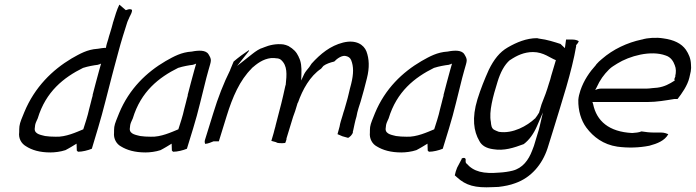

<svg xmlns="http://www.w3.org/2000/svg" viewBox="-20 -645 3008 830"><path d="M64 -99C63 -90 63 -82 63 -74C59 -46 73 -24 92 -13C118 4 152 14 198 14C217 14 242 11 263 4C270 0 282 -6 288 -10L311 -24L312 6C312 6 315 8 317 11C336 11 360 5 377 -2L404 -92C427 -168 444 -242 464 -317L473 -351C485 -394 497 -443 511 -488L528 -542C531 -553 535 -560 539 -569V-570C546 -583 553 -596 550 -603C540 -608 534 -604 524 -601L496 -625C485 -603 478 -578 469 -549C465 -533 460 -516 455 -500C453 -492 449 -483 448 -476C444 -463 439 -449 438 -438H431C428 -438 427 -437 421 -437C416 -436 408 -435 402 -434H401C357 -431 326 -413 289 -392C207 -343 130 -269 85 -160C76 -138 66 -116 64 -99ZM132 -105C134 -116 141 -127 143 -133C178 -249 255 -310 340 -352H341C359 -358 386 -363 404 -365L405 -366H407L417 -370L409 -342C399 -304 389 -270 380 -233H381C376 -218 370 -188 365 -172C362 -158 358 -143 353 -127L340 -86C311 -74 264 -52 221 -54C205 -54 187 -55 175 -57C161 -61 130 -64 130 -87V-88C131 -94 131 -100 132 -105ZM218 -47ZM290 -16ZM468 -548V-549H469ZM408 -342H409ZM346 -108H347Z M474 -96C473 -87 473 -80 473 -72C470 -45 484 -22 503 -12C529 4 563 14 609 14C628 14 653 11 674 4C681 0 693 -6 699 -10L722 -24L723 6C723 6 726 8 728 11C747 11 771 5 788 -2L815 -90C838 -164 853 -235 872 -308L881 -341C893 -384 897 -385 881 -411C868 -431 833 -425 828 -425C823 -425 816 -423 809 -422H808C764 -419 733 -402 696 -381C614 -333 539 -262 495 -156C487 -135 476 -112 474 -96ZM543 -105C545 -116 552 -127 554 -133C589 -249 666 -310 751 -352H752C770 -358 797 -363 815 -365L816 -366H818L828 -370L820 -342C810 -304 800 -270 791 -233H792C787 -218 781 -188 776 -172C773 -158 769 -143 764 -127L751 -86C722 -74 675 -52 632 -54C616 -54 598 -55 586 -57C572 -61 541 -64 541 -87V-88C542 -94 542 -100 543 -105ZM629 -47ZM701 -16ZM819 -342H820ZM757 -108H758Z M866 -40C864 -33 865 -28 867 -23C880 -24 893 -30 903 -34H926L960 -144C985 -225 1017 -299 1068 -349V-350C1090 -369 1116 -390 1152 -394H1162C1165 -394 1168 -394 1174 -393C1181 -393 1190 -391 1195 -386C1223 -361 1220 -324 1215 -277L1214 -276L1204 -231C1198 -207 1194 -187 1187 -163C1182 -142 1176 -121 1171 -101V-100C1167 -88 1166 -80 1163 -70L1153 -36L1175 -30V-29C1179 -26 1199 -25 1213 -27C1215 -32 1218 -39 1219 -45H1218L1247 -140C1250 -149 1252 -155 1256 -165C1260 -177 1263 -189 1267 -201H1268C1288 -258 1320 -316 1368 -348L1378 -360C1390 -369 1408 -375 1425 -379C1436 -391 1460 -409 1478 -402C1486 -400 1494 -395 1498 -385C1509 -358 1509 -326 1498 -282C1490 -254 1486 -229 1477 -200L1469 -172C1466 -162 1463 -155 1461 -146C1456 -130 1450 -112 1448 -98L1439 -65C1445 -62 1452 -60 1460 -56L1485 -49C1491 -52 1504 -62 1506 -75H1505L1507 -82C1511 -100 1515 -122 1521 -141C1523 -152 1526 -166 1530 -178L1539 -206C1549 -240 1558 -273 1566 -306C1578 -353 1576 -391 1564 -423C1553 -451 1520 -475 1463 -461C1408 -447 1366 -413 1327 -370L1317 -355C1309 -345 1300 -335 1295 -325L1282 -297L1283 -325C1284 -355 1282 -379 1271 -399V-400C1261 -421 1249 -433 1227 -446C1220 -449 1212 -452 1205 -453C1174 -457 1144 -450 1120 -440L1118 -439C1102 -435 1085 -423 1071 -412L1005 -360L1055 -423L1057 -429C1034 -414 1011 -397 990 -379L975 -343V-342C947 -286 922 -222 902 -156ZM1185 -156H1186Z M1580 -96C1579 -87 1579 -80 1579 -72C1576 -45 1590 -22 1609 -12C1635 4 1669 14 1715 14C1734 14 1759 11 1780 4C1787 0 1799 -6 1805 -10L1828 -24L1829 6C1829 6 1832 8 1834 11C1853 11 1877 5 1894 -2L1921 -90C1944 -164 1959 -235 1978 -308L1987 -341C1999 -384 2003 -385 1987 -411C1974 -431 1939 -425 1934 -425C1929 -425 1922 -423 1915 -422H1914C1870 -419 1839 -402 1802 -381C1720 -333 1645 -262 1601 -156C1593 -135 1582 -112 1580 -96ZM1649 -105C1651 -116 1658 -127 1660 -133C1695 -249 1772 -310 1857 -352H1858C1876 -358 1903 -363 1921 -365L1922 -366H1924L1934 -370L1926 -342C1916 -304 1906 -270 1897 -233H1898C1893 -218 1887 -188 1882 -172C1879 -158 1875 -143 1870 -127L1857 -86C1828 -74 1781 -52 1738 -54C1722 -54 1704 -55 1692 -57C1678 -61 1647 -64 1647 -87V-88C1648 -94 1648 -100 1649 -105ZM1735 -47ZM1807 -16ZM1925 -342H1926ZM1863 -108H1864Z M2044 -216C2019 -134 2028 -77 2052 -36C2062 -16 2082 -4 2112 0C2159 8 2201 -6 2244 -22C2268 -40 2287 -67 2301 -99L2327 -159L2313 -99C2311 -88 2307 -77 2304 -67L2288 -14C2285 -5 2283 0 2280 7C2265 46 2240 82 2195 93C2179 97 2159 100 2140 101C2070 107 2028 98 1996 61H1995C1992 55 1993 50 1993 43C1990 35 1980 37 1975 41L1976 42L1956 80C1952 90 1948 102 1946 113C1948 115 1953 119 1955 121C1994 157 2034 168 2110 164C2119 164 2125 163 2135 163C2161 160 2186 155 2207 147C2276 123 2324 66 2347 -4L2371 -81C2409 -206 2452 -335 2471 -447L2470 -449C2475 -455 2479 -459 2482 -467C2476 -471 2466 -474 2455 -474H2427L2422 -437L2403 -455C2378 -463 2345 -474 2311 -478H2310C2306 -479 2304 -480 2301 -480C2256 -480 2213 -462 2175 -440C2140 -420 2115 -388 2093 -343C2075 -303 2058 -261 2044 -216ZM2131 -292C2143 -331 2160 -365 2185 -386H2186C2214 -405 2246 -420 2284 -420C2330 -420 2360 -393 2383 -385L2363 -318C2360 -307 2358 -297 2353 -284C2344 -253 2334 -226 2321 -194L2310 -157L2309 -156C2305 -148 2299 -141 2294 -134V-133H2293C2259 -101 2197 -66 2138 -75H2137C2131 -77 2122 -81 2118 -83C2104 -89 2103 -106 2102 -118C2093 -162 2111 -228 2131 -292Z M2489 -254C2484 -239 2481 -226 2480 -213C2479 -167 2492 -124 2515 -93C2545 -53 2588 -20 2649 -11C2694 -5 2742 -6 2787 -15C2821 -24 2854 -37 2869 -65C2862 -68 2851 -72 2839 -72H2810C2789 -72 2771 -74 2753 -77C2742 -72 2726 -71 2713 -70V-69V-70C2612 -75 2559 -122 2544 -195L2541 -204H2779C2819 -204 2858 -211 2895 -217H2909C2927 -240 2952 -275 2960 -309L2966 -336C2968 -347 2968 -356 2967 -366V-367C2966 -393 2957 -412 2945 -430C2926 -457 2893 -473 2848 -479C2819 -484 2780 -482 2755 -474H2754C2692 -461 2630 -432 2582 -390C2573 -383 2565 -375 2557 -366V-365C2528 -333 2504 -298 2489 -254ZM2553 -256 2559 -267C2574 -300 2590 -322 2613 -345C2624 -356 2636 -362 2648 -370C2701 -403 2793 -429 2858 -405C2880 -398 2891 -380 2897 -363C2903 -349 2903 -332 2899 -316H2900C2898 -311 2897 -308 2895 -303L2897 -297C2874 -282 2852 -270 2822 -266L2799 -264C2791 -263 2783 -262 2776 -262H2582C2576 -262 2570 -262 2564 -260ZM2799 -264ZM2960 -306V-307Z"/></svg>

Font: SolarCharger
Style: 352
Weight: 300
Designer: Mew Too
Foundry: Cannot Into Space Fonts/KineticPlasma Fonts
Version: Version 1.100